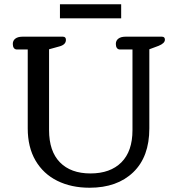

<svg xmlns="http://www.w3.org/2000/svg" viewBox="-20 -867 833 900"><path d="M548 -781H261V-847H548ZM110 -265V-635H60Q50 -635 45 -642Q40 -649 40 -661Q40 -677 52 -686Q64 -695 85 -695H275Q289 -695 289 -680Q289 -657 257 -649L210 -636V-257Q210 -158 261 -106Q312 -54 404 -54Q497 -54 549 -106Q601 -158 601 -257V-635H543Q533 -635 528 -642Q523 -649 523 -661Q523 -677 535 -686Q547 -695 568 -695H739Q753 -695 753 -681Q753 -664 723 -652L680 -636V-265Q680 -132 604.5 -59.5Q529 13 400 13Q314 13 248.5 -19.5Q183 -52 146.5 -114.5Q110 -177 110 -265Z"/></svg>

Font: Maitree Medium
Style: Regular
Weight: 500
Designer: CadsonDemak Team
Foundry: CadsonDemak
Version: Version 1.010